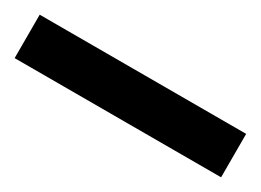

<svg xmlns="http://www.w3.org/2000/svg" viewBox="-26 -15 489 360"><g transform="rotate(30 218.5 165.0)"><path d="M442 118H-5V212H442Z"/></g></svg>

Font: Mint Spirit No2
Style: Bold
Weight: 700
Designer: HARENDAL Hirwen
Foundry: Arkandis Digital Foundry.
Version: Version 1.004;FFEdit